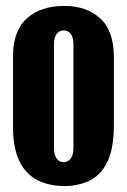

<svg xmlns="http://www.w3.org/2000/svg" viewBox="-20 -618 430 651"><path d="M196 13Q144 12 105.5 -8Q67 -28 45.5 -72Q24 -116 24 -192V-425Q24 -514 71.5 -556Q119 -598 198 -598Q273 -598 319.5 -556Q366 -514 366 -425V-193Q366 -116 345 -71Q324 -26 285.5 -6.5Q247 13 196 13ZM195 -68Q210 -68 219.5 -80Q229 -92 229 -118V-466Q229 -492 219.5 -503.5Q210 -515 195 -515Q182 -515 172.5 -503.5Q163 -492 163 -466V-118Q163 -92 172.5 -80Q182 -68 195 -68Z"/></svg>

Font: Alumni Sans Thin ExtraBold
Style: Regular
Weight: 800
Version: Version 1.018